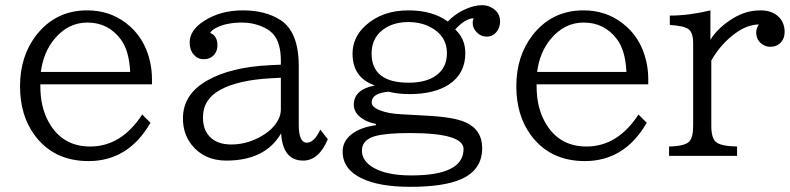

<svg xmlns="http://www.w3.org/2000/svg" viewBox="-20 -600 3040 739"><path d="M135.3 -275.4V-267.6Q135.3 -189 166.5 -131.8Q218.8 -36.1 327.1 -36.1Q447.3 -36.1 527.3 -159.2L559.1 -127.4Q474.1 20 320.8 20Q186 20 112.3 -81.1Q57.1 -156.7 57.1 -268.1Q57.1 -382.8 118.7 -463.4Q193.4 -560.1 315.4 -560.1Q400.9 -560.1 464.4 -511.7Q535.6 -458 557.1 -364.7Q564.9 -331.1 564.9 -295.4V-275.4ZM481 -323.2Q477.1 -406.2 444.3 -449.2Q396 -513.2 316.4 -513.2Q241.7 -513.2 189 -449.2Q147 -398.4 137.2 -323.2Z M1061 -351.1V-366.2Q1061 -437.5 1029.8 -470.7Q1013.7 -487.8 984.4 -499.5Q949.7 -513.2 912.6 -513.2Q853 -513.2 814.5 -494.1Q794.9 -484.9 789.1 -473.1Q816.9 -462.4 816.9 -424.8Q816.9 -406.7 807.1 -393.1Q792 -372.1 763.7 -372.1Q741.2 -372.1 726.1 -389.2Q710 -407.7 710 -436.5Q710 -483.9 765.6 -519.5Q828.1 -560.1 915.5 -560.1Q1002 -560.1 1060.1 -522.5Q1129.9 -477.1 1129.9 -345.2V-120.1Q1129.9 -50.8 1161.1 -50.8Q1189 -50.8 1212.9 -101.1L1241.7 -64Q1207 18.1 1147 18.1Q1068.4 18.1 1062 -86.9Q1001 18.1 851.1 18.1Q765.6 18.1 717.3 -43Q684.1 -85.4 684.1 -144Q684.1 -237.3 777.3 -290Q867.7 -341.8 1019 -349.1ZM1061 -300.8 1023.9 -298.8Q896 -292 827.1 -253.9Q761.2 -217.8 761.2 -147.9Q761.2 -102.5 785.6 -75.7Q814 -43.9 870.1 -43.9Q925.3 -43.9 976.1 -70.3Q1029.8 -98.1 1051.3 -139.6Q1061 -159.2 1061 -178.2Z M1426.8 -123Q1393.1 -129.4 1370.6 -146Q1341.8 -167.5 1341.8 -196.8Q1341.8 -255.9 1422.9 -271Q1336.9 -300.8 1336.9 -393.6Q1336.9 -457 1388.2 -502.9Q1452.1 -560.1 1552.2 -560.1Q1645 -560.1 1703.6 -517.1Q1730.5 -545.9 1768.6 -563.5Q1805.2 -580.1 1835.9 -580.1Q1856.4 -580.1 1873 -570.3Q1904.8 -552.2 1904.8 -517.1Q1904.8 -497.1 1893.6 -480.5Q1878.4 -459 1852.5 -459Q1831.5 -459 1815.4 -475.1Q1799.3 -491.2 1799.3 -511.7Q1799.3 -519.5 1802.7 -529.8Q1771.5 -528.8 1731.9 -486.8Q1771 -451.2 1771 -395.5Q1771 -316.4 1708 -274.9Q1651.4 -237.8 1555.7 -237.8Q1511.7 -237.8 1475.6 -247.1Q1410.6 -241.2 1410.6 -206.1Q1410.6 -188 1441.4 -175.8Q1473.6 -162.6 1524.9 -160.2L1622.1 -154.8Q1726.6 -149.4 1771.5 -129.4Q1835.9 -100.6 1835.9 -29.8Q1835.9 53.7 1755.4 89.4Q1688.5 119.1 1559.6 119.1Q1438.5 119.1 1371.1 85.9Q1298.8 50.8 1298.8 -16.6Q1298.8 -60.1 1339.4 -87.9Q1371.6 -110.4 1426.8 -118.2ZM1551.3 -515.1Q1502.9 -515.1 1467.3 -494.6Q1410.2 -461.4 1410.2 -394Q1410.2 -281.7 1553.2 -281.7Q1620.1 -281.7 1658.7 -309.6Q1700.2 -339.4 1700.2 -395.5Q1700.2 -462.9 1635.7 -496.1Q1599.1 -515.1 1551.3 -515.1ZM1557.6 -87.9Q1464.4 -87.9 1422.4 -75.7Q1373 -61 1373 -20Q1373 19.5 1417.5 45.4Q1468.8 75.2 1563 75.2Q1764.2 75.2 1764.2 -26.4Q1764.2 -87.9 1557.6 -87.9Z M2045.4 -275.4V-267.6Q2045.4 -189 2076.7 -131.8Q2128.9 -36.1 2237.3 -36.1Q2357.4 -36.1 2437.5 -159.2L2469.2 -127.4Q2384.3 20 2231 20Q2096.2 20 2022.5 -81.1Q1967.3 -156.7 1967.3 -268.1Q1967.3 -382.8 2028.8 -463.4Q2103.5 -560.1 2225.6 -560.1Q2311 -560.1 2374.5 -511.7Q2445.8 -458 2467.3 -364.7Q2475.1 -331.1 2475.1 -295.4V-275.4ZM2391.1 -323.2Q2387.2 -406.2 2354.5 -449.2Q2306.2 -513.2 2226.6 -513.2Q2151.9 -513.2 2099.1 -449.2Q2057.1 -398.4 2047.4 -323.2Z M2555.2 0V-36.1Q2617.2 -37.6 2633.3 -55.7Q2647.9 -71.8 2647.9 -116.2V-433.1Q2647.9 -474.6 2629.9 -487.8Q2613.3 -500.5 2558.1 -503.9V-540Q2632.3 -540 2714.4 -560.1V-446.8Q2744.1 -495.1 2803.7 -530.8Q2852.1 -560.1 2907.2 -560.1Q2946.8 -560.1 2971.7 -540Q3000 -517.1 3000 -476.6Q3000 -452.6 2985.8 -437Q2970.2 -419.9 2944.3 -419.9Q2928.7 -419.9 2916 -428.2Q2890.6 -444.8 2890.6 -475.1Q2890.6 -490.7 2900.9 -505.9Q2856 -504.9 2812 -473.1Q2754.4 -431.6 2717.8 -367.2V-116.2Q2717.8 -69.3 2734.9 -54.2Q2753.4 -37.1 2816.9 -36.1V0Z"/></svg>

Font: BIZ UDPMincho
Style: Regular
Weight: 400
Designer: TypeBank Co., Ltd.
Foundry: Morisawa Inc.
Version: Version 1.06